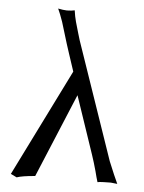

<svg xmlns="http://www.w3.org/2000/svg" viewBox="-52 -740 597 794"><g transform="rotate(5 247.0 -343.0)"><path d="M349.1 -108.9 268.1 -348.1 123 0Q68.8 4.4 46.9 12.2L22 0L242.2 -443.8L218.3 -516.1Q207.5 -547.9 188.5 -611.3Q179.7 -640.1 178.2 -645L167 -675.3L157.2 -698.2Q178.2 -693.8 193.8 -693.4Q214.8 -693.8 226.1 -696.8Q229.5 -671.4 235.4 -649.9Q235.8 -647.9 248.5 -604.5Q255.4 -581.5 257.3 -575.2L424.8 -87.9Q450.2 -25.9 463.9 2.9Q463.9 2.9 437.5 0Q434.1 0 432.1 0Q430.7 0 406.7 0.5Q388.2 1 381.8 2.9Q376 -15.6 369.6 -41.5Q359.4 -78.6 349.1 -108.9Z"/></g></svg>

Font: Linux Biolinum O
Style: Regular
Weight: 400
Designer: Philipp H. Poll
Foundry: Philipp H. Poll
Version: Version 1.0.4